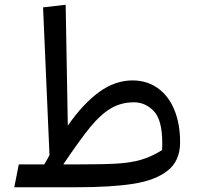

<svg xmlns="http://www.w3.org/2000/svg" viewBox="-20 -787 832 807"><path d="M737 -189Q737 -111 685 -70Q633 -29 540.5 -14.5Q448 0 304 0H40L59 -96H166Q173 -108 178.5 -117.5Q184 -127 188 -135L161 -756L256 -767L265 -259Q330 -352 397 -400.5Q464 -449 537 -449Q597 -449 642.5 -417Q688 -385 712.5 -326Q737 -267 737 -189ZM662 -185Q662 -283 626.5 -320Q591 -357 543 -357Q489 -357 446 -331.5Q403 -306 359.5 -253Q316 -200 246 -96H304Q416 -96 473 -99.5Q530 -103 573 -115.5Q616 -128 661 -156Q662 -166 662 -185Z"/></svg>

Font: FiraGO
Style: Italic
Weight: 400
Italic angle: -8°
Designer: bBox Type GmbH
Foundry: bBox Type GmbH
Version: Version 1.001